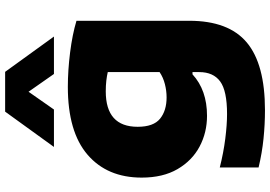

<svg xmlns="http://www.w3.org/2000/svg" viewBox="-176 -672 1078 767"><g transform="rotate(-90 363.5 -289.0)"><path d="M306.5 230Q249.5 230 192.8 224.2Q136 218.5 77.5 204.5V49.5Q137 64.5 192.8 71.5Q248.5 78.5 291 78.5Q384 78.5 421.2 51Q458.5 23.5 458.5 -32.5V-59.5H449.5Q386.5 -1.5 284 -1.5Q217 -1.5 161 -31.2Q105 -61 71 -119.2Q37 -177.5 37 -262.5Q37 -400 128.5 -478.8Q220 -557.5 399.5 -557.5Q465 -557.5 536.8 -548.5Q608.5 -539.5 663.5 -523V-72.5Q663.5 84.5 577 157.2Q490.5 230 306.5 230ZM357.5 -163Q384 -163 410.5 -169.8Q437 -176.5 458.5 -191V-398Q443.5 -401.5 424 -403.8Q404.5 -406 381.5 -406Q240 -406 240 -278.5Q240 -215.5 272.2 -189.2Q304.5 -163 357.5 -163ZM159.5 -613 300.5 -808H459.5L600.5 -613H451L380 -714.5L309 -613Z"/></g></svg>

Font: Encode Sans Exp XBd
Style: Regular
Weight: 800
Width: 7
Designer: Multiple Designers
Foundry: Impallari Type
Version: Version 3.002; ttfautohint (v1.8.3) -l 8 -r 50 -G 200 -x 14 